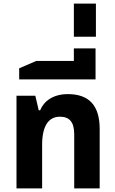

<svg xmlns="http://www.w3.org/2000/svg" viewBox="-20 -1051 642 1071"><path d="M72 0H215V-244C215 -348 251 -400 314 -400C366 -400 394 -372 394 -302V0H536V-332C536 -462 477 -526 359 -526C276 -526 225 -487 204 -436H196L177 -517H72Z M87 -608H513V-781H392V-711H182L87 -670Z M392 -846H515V-1031H392Z"/></svg>

Font: Noto Sans Thai UI SemCond
Style: Bold
Weight: 700
Width: 4
Designer: Monotype Design Team
Foundry: Monotype Imaging Inc.
Version: Version 2.000